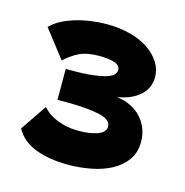

<svg xmlns="http://www.w3.org/2000/svg" viewBox="-76 -802 574 595"><g transform="rotate(15 211.0 -505.0)"><path d="M192 -279Q132 -279 87.5 -296Q43 -313 23 -350L80 -434Q84 -430 92 -422.5Q100 -415 114.5 -407.5Q129 -400 149.5 -394.5Q170 -389 199 -389Q214 -389 228.5 -391Q243 -393 255 -397Q267 -401 274.5 -408Q282 -415 282 -425Q282 -448 242.5 -456.5Q203 -465 134 -465H109V-564H133Q192 -564 229.5 -573Q267 -582 267 -603Q267 -612 260 -617.5Q253 -623 242.5 -625.5Q232 -628 220.5 -629Q209 -630 201 -630Q160 -630 135.5 -618Q111 -606 90 -586L21 -675Q34 -689 54 -699.5Q74 -710 97.5 -717Q121 -724 146.5 -727.5Q172 -731 197 -731Q237 -731 271.5 -722Q306 -713 330.5 -696.5Q355 -680 369 -658Q383 -636 383 -611Q383 -575 356.5 -551.5Q330 -528 285 -521Q336 -514 364.5 -482Q393 -450 393 -406Q393 -371 375.5 -347Q358 -323 330 -308Q302 -293 265.5 -286Q229 -279 192 -279Z"/></g></svg>

Font: Raleway
Style: Heavy
Weight: 900
Designer: Matt McInerney, Pablo Impallari, Rodrigo Fuenzalida
Foundry: Matt McInerney, Pablo Impallari, Rodrigo Fuenzalida
Version: Version 2.001; ttfautohint (v0.8) -G 200 -r 50